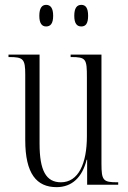

<svg xmlns="http://www.w3.org/2000/svg" viewBox="-20 -761 526 791"><path d="M315 -652C333 -652 343 -664 343 -696C343 -728 333 -741 315 -741C297 -741 286 -728 286 -696C286 -664 297 -652 315 -652ZM170 -652C188 -652 199 -664 199 -696C199 -728 188 -741 170 -741C153 -741 142 -728 142 -696C142 -664 153 -652 170 -652ZM213 10C277 10 319 -31 337 -103H339V0H467V-10H464C405 -10 398 -17 398 -87V-536H271V-526H273C335 -526 338 -518 338 -442V-200C338 -87 303 -10 231 -10C170 -10 143 -58 143 -169V-536H15V-526H18C76 -526 84 -518 84 -454V-184C84 -45 131 10 213 10Z"/></svg>

Font: Noto Serif Display ExtraCondensed Light
Style: Regular
Weight: 300
Width: 2
Designer: Monotype Design Team
Foundry: Monotype Imaging Inc.
Version: Version 2.009